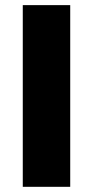

<svg xmlns="http://www.w3.org/2000/svg" viewBox="-20 -721 359 741"><path d="M67.9 -701.2H251V0H67.9Z"/></svg>

Font: Argentum Sans
Style: Bold
Weight: 700
Designer: Julieta Ulanovsky (Modified by Cristiano Sobral)
Foundry: Julieta Ulanovsky
Version: Version 1.000; ttfautohint (v1.5.65-e2d9)